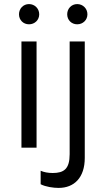

<svg xmlns="http://www.w3.org/2000/svg" viewBox="-20 -723 520 940"><path d="M122 -604C150 -604 172 -625 172 -653C172 -681 150 -703 122 -703C94 -703 73 -681 73 -653C73 -625 94 -604 122 -604ZM358 -604C386 -604 408 -625 408 -653C408 -681 386 -703 358 -703C330 -703 309 -681 309 -653C309 -625 330 -604 358 -604ZM85 0H159V-520H85ZM267 197C343 197 395 147 395 50V-520H321V32C321 104 293 124 238 124C215 124 195 120 179 113V179C204 192 242 197 267 197Z"/></svg>

Font: Fixel Text Regular
Style: Regular
Weight: 400
Width: 4
Designer: AlfaBravo + MacPaw
Foundry: Kyrylo Tkachov, Marchela Mozhyna, Serhii Makarenko, Maria Weinstein, Zakhar Kryvoshyya
Version: Version 1.211